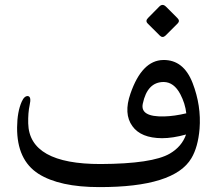

<svg xmlns="http://www.w3.org/2000/svg" viewBox="-20 -743 889 784"><path d="M385.3 21Q223.1 21 137.2 -33.2Q48.8 -89.8 49.8 -222.7Q50.3 -286.6 68.8 -328.1Q79.6 -352.1 94.2 -350.6Q108.9 -348.6 101.1 -314Q94.2 -282.2 95.2 -239.3Q99.1 -72.8 391.1 -73.2Q602.1 -74.2 673.3 -115.7Q722.7 -144.5 739.7 -193.8Q685.1 -178.7 641.6 -178.7Q555.2 -179.2 520.5 -228Q483.9 -278.3 512.7 -360.8Q559.6 -496.6 646.5 -498Q729.5 -499.5 766.6 -403.8Q802.2 -311.5 794.9 -216.8Q788.6 -142.6 761.7 -97.2Q691.9 21.5 385.3 21ZM563 -319.3Q551.8 -265.1 650.4 -267.6Q691.4 -268.6 740.7 -280.3Q736.3 -320.3 716.3 -358.4Q690.4 -407.7 648.4 -408.2Q581.5 -408.2 563 -319.3ZM657.8 -715.8 704.8 -668.8Q715.9 -657.7 705.4 -647.2L656.1 -597.9Q643.9 -586.2 632.3 -597.9L583.5 -646.6Q571.9 -657.7 585.2 -670.4L630.6 -716.4Q643.9 -729.7 657.8 -715.8Z"/></svg>

Font: Gandom FD-WOL
Style: FD-WOL
Weight: 400
Foundry: DejaVu fonts team - Redesigned by Saber Rastikerdar - Based on Samim Font
Version: Version 0.6